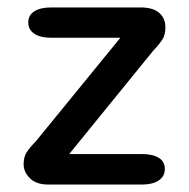

<svg xmlns="http://www.w3.org/2000/svg" viewBox="-20 -496 509 516"><path d="M43.5 -54.5Q43.5 -73.5 51.2 -86Q59 -98.5 76.5 -116.5L303.5 -394.5H117.5Q89 -394.5 72.5 -405.2Q56 -416 56 -435.5Q56 -455.5 72.5 -465.8Q89 -476 117.5 -476H358Q390.5 -476 407.5 -461.8Q424.5 -447.5 424.5 -422.5Q424.5 -403 417 -390.8Q409.5 -378.5 392 -360L166 -82H361.5Q390 -82 406.5 -72Q423 -62 423 -42Q423 -22 406.5 -11Q390 0 361.5 0H110Q77.5 0 60.5 -16.8Q43.5 -33.5 43.5 -54.5Z"/></svg>

Font: Sono Medium
Style: Regular
Weight: 500
Designer: Tyler Finck
Foundry: Tyler Finck
Version: Version 2.112